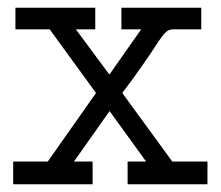

<svg xmlns="http://www.w3.org/2000/svg" viewBox="-20 -478 573 498"><path d="M14.2 0V-59.1H104L229 -236.8L108.9 -401.9H20V-458H227.1V-401.9H176.8L263.2 -285.2H264.2L346.2 -401.9H294.9V-458H502V-401.9H429.2Q421.4 -401.9 415.3 -398.4Q409.2 -395 400.1 -383.1Q391.1 -371.1 381.6 -356Q372.1 -340.8 348.6 -307.4Q325.2 -273.9 297.9 -237.8V-235.8L426.8 -59.1H518.1V0H311V-59.1H358.9L264.2 -189.9L171.9 -59.1H220.2V0Z"/></svg>

Font: CMU Concrete
Style: Roman
Weight: 500
Version: Version 0.7.0